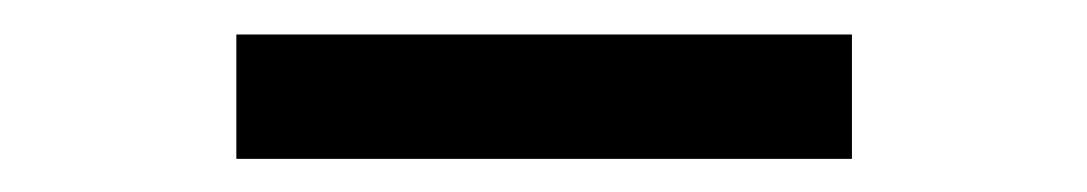

<svg xmlns="http://www.w3.org/2000/svg" viewBox="-20 -12 640 113"><path d="M481.4 8.3V81.5H119.1V8.3Z"/></svg>

Font: Anka/Coder
Style: Regular
Weight: 400
Monospace: yes
Version: Version 001.100